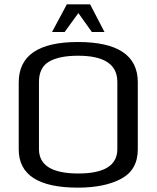

<svg xmlns="http://www.w3.org/2000/svg" viewBox="-20 -852 719 882"><path d="M66 0ZM66 -166V-473Q66 -659 338 -659Q613 -659 613 -474V-166Q613 -72 537 -31Q461 10 338 10Q66 10 66 -166ZM519 -167V-476Q519 -596 339 -596Q252 -596 205.5 -569Q159 -542 159 -476V-167Q159 -55 340 -55Q519 -55 519 -167ZM287 -832H394L460 -705H402L340 -792L277 -705H219Z"/></svg>

Font: Play
Style: Regular
Weight: 400
Designer: Jonas Hecksher (Cyrillic expansion: Cyreal)
Foundry: Jonas Hecksher, Playtype, e-types AS
Version: Version 2.101; ttfautohint (v1.5.65-e2d9)